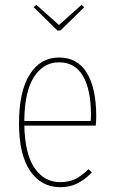

<svg xmlns="http://www.w3.org/2000/svg" viewBox="-20 -768 473 798"><path d="M378 -246H81Q84 -127 124 -69Q164 -11 230 -11Q266 -11 293 -24Q320 -37 348 -65L362 -51Q332 -21 301 -5.5Q270 10 231 10Q151 10 105 -58Q59 -126 59 -255Q59 -388 103.5 -458.5Q148 -529 225 -529Q302 -529 341 -465Q380 -401 380 -284Q380 -268 378 -246ZM358 -292Q358 -395 325 -452Q292 -509 225 -509Q161 -509 121.5 -448.5Q82 -388 81 -265H357Q358 -273 358 -292ZM319 -748 330 -738 231 -641H219L120 -738L131 -748L225 -664Z"/></svg>

Font: Fira Sans Extra Condensed Thin
Style: Regular
Weight: 250
Width: 1
Designer: Carrois Corporate & Edenspiekermann AG
Foundry: Carrois Corporate GbR & Edenspiekermann AG
Version: Version 4.203